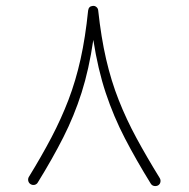

<svg xmlns="http://www.w3.org/2000/svg" viewBox="-20 -608 640 651"><path d="M516.1 20.5Q509.8 23.9 502.4 22.5Q495.1 21 491.2 14.6Q441.4 -65.9 403.3 -139.4Q365.2 -212.9 338.6 -292.7Q312 -372.6 296.4 -472.7Q281.7 -372.6 256.6 -293.7Q231.4 -214.8 194.8 -142.6Q158.2 -70.3 108.4 10.3Q105 16.6 97.9 18.6Q90.8 20.5 84 16.6Q77.6 12.7 75.9 5.6Q74.2 -1.5 77.6 -7.8Q121.1 -78.6 154.3 -141.8Q187.5 -205.1 212.2 -269.5Q236.8 -334 253.2 -407.5Q269.5 -481 278.8 -572.3Q280.8 -586.9 294.4 -587.9Q301.3 -588.9 306.9 -584.2Q312.5 -579.6 313 -572.3Q322.8 -481.4 339.8 -407.5Q356.9 -333.5 382.6 -268.6Q408.2 -203.6 442.9 -139.6Q477.5 -75.7 521.5 -4.4Q525.4 2 523.9 9.3Q522.5 16.6 516.1 20.5Z"/></svg>

Font: Mikhak-DS2-FD ExtraLight
Style: Regular
Weight: 200
Designer: Amin Abedi
Version: Version 3.2